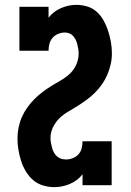

<svg xmlns="http://www.w3.org/2000/svg" viewBox="-20 -763 540 791"><path d="M204 8Q180 8 157 1Q134 -6 116.5 -21Q99 -36 86.5 -57Q74 -78 67 -100Q60 -122 56 -145.5Q52 -169 52 -192Q52 -215 56.5 -237.5Q61 -260 70 -280.5Q79 -301 92.5 -320Q106 -339 122 -355Q138 -371 156 -384.5Q174 -398 193.5 -410Q213 -422 233 -433.5Q253 -445 269 -460.5Q285 -476 294.5 -497.5Q304 -519 304 -542Q304 -551 302.5 -561Q301 -571 298.5 -580.5Q296 -590 292 -598.5Q288 -607 281.5 -614.5Q275 -622 266 -625.5Q257 -629 247 -629Q233 -629 219.5 -623.5Q206 -618 196.5 -607Q187 -596 183.5 -582Q180 -568 180 -554H60V-735H180V-690Q200 -716 231 -729.5Q262 -743 295 -743Q318 -743 340.5 -736Q363 -729 380 -713Q397 -697 408 -676.5Q419 -656 426 -634Q433 -612 437 -589Q441 -566 441 -543Q441 -520 436 -498Q431 -476 422 -455Q413 -434 400 -415.5Q387 -397 371 -381Q355 -365 336.5 -351.5Q318 -338 299 -326Q280 -314 260 -302.5Q240 -291 224 -275Q208 -259 198 -238Q188 -217 188 -194Q188 -184 190 -174Q192 -164 194.5 -154Q197 -144 202 -135Q207 -126 214.5 -119Q222 -112 232 -109Q242 -106 252 -106Q266 -106 280 -111.5Q294 -117 303.5 -127.5Q313 -138 316.5 -152.5Q320 -167 320 -181H440V0H320V-45Q300 -19 268.5 -5.5Q237 8 204 8Z"/></svg>

Font: Iosevka Slab Heavy
Style: Regular
Weight: 900
Monospace: yes
Designer: Belleve Invis
Foundry: Belleve Invis
Version: Version 11.1.0; ttfautohint (v1.8.3)